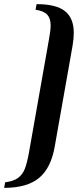

<svg xmlns="http://www.w3.org/2000/svg" viewBox="-50 -745 398 929"><path d="M307 -586Q307 -558 301 -523L215 -37Q197 68 139 116Q81 164 -30 164L-25 137Q15 132 37 116Q59 100 70 72Q81 44 90 -6L187 -555Q195 -597 195 -623Q195 -656 178.5 -674Q162 -692 122 -698L127 -725Q222 -725 264.5 -691Q307 -657 307 -586Z"/></svg>

Font: Fahkwang Medium
Style: Italic
Weight: 500
Italic angle: -10°
Version: Version 1.000; ttfautohint (v1.6)